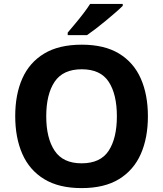

<svg xmlns="http://www.w3.org/2000/svg" viewBox="-20 -954 836 984"><path d="M738 -358Q738 -247 701.5 -164.5Q665 -82 590 -36Q515 10 398 10Q282 10 206.5 -36Q131 -82 94.5 -165Q58 -248 58 -359Q58 -470 94.5 -552Q131 -634 206.5 -679.5Q282 -725 399 -725Q515 -725 590 -679.5Q665 -634 701.5 -551.5Q738 -469 738 -358ZM217 -358Q217 -246 260 -181.5Q303 -117 398 -117Q495 -117 537 -181.5Q579 -246 579 -358Q579 -471 537 -535Q495 -599 399 -599Q303 -599 260 -535Q217 -471 217 -358ZM609 -924Q595 -910 572 -890Q549 -870 522.5 -848Q496 -826 470.5 -806.5Q445 -787 426 -774H327V-787Q343 -806 364.5 -831.5Q386 -857 407 -884.5Q428 -912 442 -934H609Z"/></svg>

Font: Noto Sans Gurmukhi
Style: Bold
Weight: 700
Designer: Jelle Bosma - Monotype Design Team
Foundry: Monotype Imaging Inc.
Version: Version 2.004; ttfautohint (v1.8.4.7-5d5b)